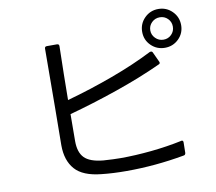

<svg xmlns="http://www.w3.org/2000/svg" viewBox="-89 -939 1177 1048"><g transform="rotate(-10 500.0 -414.5)"><path d="M745 -727Q745 -772 776.5 -803.5Q808 -835 853 -835Q898 -835 929.5 -803.5Q961 -772 961 -727Q961 -682 929.5 -651Q898 -620 853 -620Q808 -620 776.5 -651Q745 -682 745 -727ZM915 -727Q915 -753 897 -771Q879 -789 853 -789Q827 -789 808.5 -771Q790 -753 790 -727Q790 -702 808.5 -683.5Q827 -665 853 -665Q879 -665 897 -683Q915 -701 915 -727ZM203 -194 205 -398Q207 -616 207 -729Q207 -741 219 -741H275Q287 -741 287 -729Q283 -560 282 -431Q412 -467 538.5 -513.5Q665 -560 767 -612Q769 -613 773 -613Q780 -613 783 -606L808 -552Q810 -548 810 -545Q810 -539 802 -536Q687 -483 549 -435.5Q411 -388 282 -353Q281 -292 281 -203Q281 -141 311 -110.5Q341 -80 414 -73Q472 -69 510 -69Q591 -69 680.5 -78Q770 -87 850 -104L854 -105Q863 -105 863 -94L862 -36Q861 -24 850 -23Q689 6 531 6Q454 6 392 -1Q290 -11 246.5 -60.5Q203 -110 203 -194Z"/></g></svg>

Font: LINE Seed JP_TTF Regular
Style: Regular
Weight: 400
Designer: LINE & Fontrix & Fontworks
Version: Version 1.002